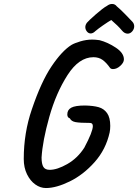

<svg xmlns="http://www.w3.org/2000/svg" viewBox="-20 -884 698 970"><path d="M100 -81Q100 -213 141 -332Q188 -471 240.5 -549Q293 -627 341 -657Q356 -666 386 -675Q416 -684 446 -684Q462 -684 483 -681Q525 -670 565.5 -643Q606 -616 606 -584Q606 -568 588 -551.5Q570 -535 551 -535Q541 -535 536 -541Q517 -568 498 -581.5Q479 -595 452 -595Q379 -595 321 -504.5Q263 -414 229 -293Q195 -172 190 -88Q190 -56 199 -41Q208 -26 231 -26Q269 -26 320.5 -55.5Q372 -85 406 -138Q449 -219 449 -247Q449 -263 434 -263Q384 -263 362 -267Q340 -271 333 -286Q320 -290 320 -306Q320 -329 340 -340Q360 -351 410 -351Q452 -350 478.5 -342.5Q505 -335 521 -312.5Q537 -290 537 -248Q537 -230 534 -215Q515 -129 458 -65Q401 -1 332.5 32.5Q264 66 212 66Q184 66 158.5 48Q133 30 116.5 -3.5Q100 -37 100 -81ZM438 -715Q427 -715 419 -725Q411 -735 411 -747Q411 -758 419 -769Q427 -779 464 -811.5Q501 -844 520 -854Q533 -864 546 -864Q561 -864 570 -852Q586 -839 612 -812.5Q638 -786 649 -774Q658 -764 658 -751Q658 -737 648 -725.5Q638 -714 625 -714Q609 -714 596 -730Q576 -754 542 -783Q525 -773 500.5 -756Q476 -739 462 -727Q450 -715 438 -715Z"/></svg>

Font: Caveat
Style: Bold
Weight: 700
Designer: Pablo Impallari
Foundry: Pablo Impallari
Version: Version 1.500; ttfautohint (v1.6)